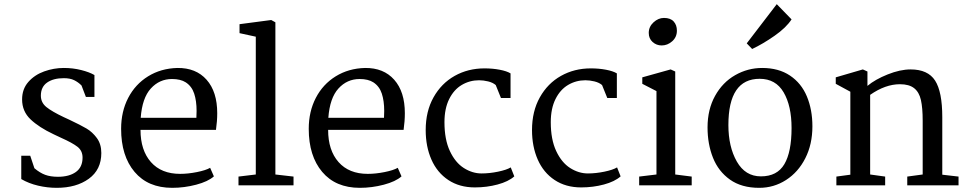

<svg xmlns="http://www.w3.org/2000/svg" viewBox="-20 -889 4647 921"><path d="M125 -142 145 -82Q171 -60 196.5 -50.5Q222 -41 258 -41Q312 -41 344 -64Q376 -87 376 -133Q376 -166 351.5 -185Q327 -204 273 -228Q261 -233 237 -245Q167 -278 126.5 -316.5Q86 -355 86 -412Q86 -462 116 -496Q146 -530 192 -546.5Q238 -563 286 -563Q330 -563 369.5 -553Q409 -543 433 -529V-424H392L371 -479Q355 -495 335.5 -504.5Q316 -514 286 -514Q236 -514 206 -493Q176 -472 176 -430Q176 -397 202.5 -375.5Q229 -354 286 -327L312 -315Q367 -289 395 -272.5Q423 -256 444.5 -227Q466 -198 466 -155Q466 -75 406 -31.5Q346 12 252 12Q207 12 162.5 1.5Q118 -9 82 -30V-142Z M1022 -346Q1022 -308 1016 -266H654Q654 -168 704 -111.5Q754 -55 844 -55Q882 -55 924.5 -63.5Q967 -72 988 -84L1006 -43Q978 -18 921 -3Q864 12 806 12Q690 12 625.5 -64.5Q561 -141 561 -271Q561 -354 595 -419.5Q629 -485 690.5 -523Q752 -561 831 -563Q920 -564 971 -506.5Q1022 -449 1022 -346ZM655 -324H922Q923 -335 923 -357Q923 -405 911.5 -440Q900 -475 871 -494Q846 -510 805 -510Q745 -510 703.5 -464.5Q662 -419 655 -324Z M1207 -52V-713L1129 -730V-773L1281 -793L1301 -782V-52L1388 -42V0H1124V-42Z M1922 -346Q1922 -308 1916 -266H1554Q1554 -168 1604 -111.5Q1654 -55 1744 -55Q1782 -55 1824.5 -63.5Q1867 -72 1888 -84L1906 -43Q1878 -18 1821 -3Q1764 12 1706 12Q1590 12 1525.5 -64.5Q1461 -141 1461 -271Q1461 -354 1495 -419.5Q1529 -485 1590.5 -523Q1652 -561 1731 -563Q1820 -564 1871 -506.5Q1922 -449 1922 -346ZM1555 -324H1822Q1823 -335 1823 -357Q1823 -405 1811.5 -440Q1800 -475 1771 -494Q1746 -510 1705 -510Q1645 -510 1603.5 -464.5Q1562 -419 1555 -324Z M2429 -537V-419H2383L2358 -481Q2344 -493 2321.5 -498.5Q2299 -504 2278 -504Q2233 -504 2195 -481.5Q2157 -459 2134.5 -413.5Q2112 -368 2112 -303Q2112 -220 2138 -164.5Q2164 -109 2205 -83Q2246 -57 2290 -57Q2328 -57 2369 -65.5Q2410 -74 2430 -86L2447 -43Q2419 -18 2367 -4Q2315 10 2258 10Q2184 10 2130.5 -25.5Q2077 -61 2049.5 -123.5Q2022 -186 2022 -265Q2022 -355 2059.5 -422Q2097 -489 2161 -525Q2225 -561 2304 -561Q2343 -561 2377 -554.5Q2411 -548 2429 -537Z M2939 -537V-419H2893L2868 -481Q2854 -493 2831.5 -498.5Q2809 -504 2788 -504Q2743 -504 2705 -481.5Q2667 -459 2644.5 -413.5Q2622 -368 2622 -303Q2622 -220 2648 -164.5Q2674 -109 2715 -83Q2756 -57 2800 -57Q2838 -57 2879 -65.5Q2920 -74 2940 -86L2957 -43Q2929 -18 2877 -4Q2825 10 2768 10Q2694 10 2640.5 -25.5Q2587 -61 2559.5 -123.5Q2532 -186 2532 -265Q2532 -355 2569.5 -422Q2607 -489 2671 -525Q2735 -561 2814 -561Q2853 -561 2887 -554.5Q2921 -548 2939 -537Z M3227 -742Q3227 -711 3204.5 -691Q3182 -671 3154 -671Q3129 -671 3110.5 -687.5Q3092 -704 3092 -731Q3092 -761 3115 -782Q3138 -803 3165 -803Q3196 -803 3211.5 -786Q3227 -769 3227 -742ZM3219 -546V-52L3298 -42V0H3046V-42L3129 -52V-452L3061 -487V-518L3197 -556Z M3374 0ZM3877 -283Q3877 -197 3843 -130Q3809 -63 3750.5 -25.5Q3692 12 3622 12Q3537 12 3481.5 -27.5Q3426 -67 3400 -132.5Q3374 -198 3374 -278Q3374 -364 3410 -429Q3446 -494 3506.5 -528.5Q3567 -563 3636 -563Q3715 -563 3769.5 -526.5Q3824 -490 3850.5 -426.5Q3877 -363 3877 -283ZM3474 -289Q3474 -185 3514.5 -114Q3555 -43 3630 -43Q3708 -43 3742.5 -101.5Q3777 -160 3777 -275Q3777 -381 3739 -446Q3701 -511 3624 -511Q3474 -511 3474 -289ZM3706 -869 3777 -796Q3751 -756 3695 -717Q3639 -678 3588 -654L3562 -681Z M4059 -51V-449L3989 -487V-518L4119 -556L4141 -546V-477Q4178 -508 4238 -532Q4298 -556 4348 -556Q4431 -556 4465.5 -502.5Q4500 -449 4500 -327V-51L4578 -42V0H4332V-42L4406 -52V-310Q4406 -372 4397.5 -409.5Q4389 -447 4365 -466Q4341 -485 4297 -485Q4227 -485 4154 -434V-52L4226 -42V0H3992V-42Z"/></svg>

Font: Martel DemiBold
Style: Regular
Weight: 600
Designer: Dan Reynolds
Foundry: Dan Reynolds
Version: Version 1.001; ttfautohint (v1.1) -l 5 -r 5 -G 72 -x 0 -D la